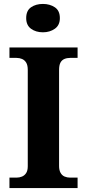

<svg xmlns="http://www.w3.org/2000/svg" viewBox="-20 -955 441 975"><path d="M28 0V-53H64Q79 -53 92 -58.5Q105 -64 113 -76.5Q121 -89 121 -111V-600Q121 -624 113 -637Q105 -650 92 -655.5Q79 -661 64 -661H28V-714H374V-661H336Q320 -661 307 -655.5Q294 -650 287 -637Q280 -624 280 -599V-112Q280 -91 287.5 -77.5Q295 -64 308 -58.5Q321 -53 336 -53H374V0ZM198 -791Q162 -791 137.5 -809Q113 -827 113 -863Q113 -901 137.5 -918Q162 -935 198 -935Q233 -935 258.5 -918Q284 -901 284 -863Q284 -827 258.5 -809Q233 -791 198 -791Z"/></svg>

Font: Noto Serif Hebrew
Style: Bold
Weight: 700
Version: Version 2.003